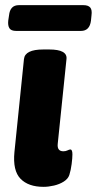

<svg xmlns="http://www.w3.org/2000/svg" viewBox="-20 -717 376 745"><path d="M149 8Q90 8 59.5 -23.5Q29 -55 36 -127L73 -488Q77 -525 148 -525H171Q242 -525 238 -488L204 -159Q201 -130 226 -130Q235 -130 242 -133.5Q249 -137 253 -137Q261 -137 261 -118Q261 -104 258 -80.5Q255 -57 249 -38Q244 -23 227.5 -12.5Q211 -2 189.5 3Q168 8 149 8ZM43 -597Q23 -597 16.5 -607.5Q10 -618 12 -637L15 -657Q19 -697 53 -697H304Q322 -697 330 -688Q338 -679 335 -657L333 -637Q328 -597 294 -597Z"/></svg>

Font: Asap ExtraBold
Style: Italic
Weight: 800
Italic angle: -6°
Designer: Pablo Cosgaya
Foundry: Omnibus-Type
Version: Version 3.001; ttfautohint (v1.8.4.7-5d5b)